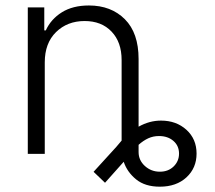

<svg xmlns="http://www.w3.org/2000/svg" viewBox="-20 -573 799 715"><path d="M146.7 -340.9V0H83.5V-545.5H144.9V-459.9H150.6Q169.7 -501.8 210.4 -527.2Q251.1 -552.6 311.1 -552.6Q393.8 -552.6 445 -501.4Q496.1 -450.3 496.1 -353.3V-101.2Q536.2 -123.9 579.5 -123.9Q636.4 -123.9 674.2 -89.7Q712 -55.4 712 -1.1Q712 52.6 674.4 87.4Q636.7 122.2 575.3 122.2Q520.2 122.2 486.9 95Q453.5 67.8 440.7 29.5L371.1 107.6L328.5 66.8L413 -25.9Q422.9 -38.4 432.9 -49.4V-349.4Q432.9 -416.2 395.4 -455.4Q358 -494.7 295.1 -494.7Q230.8 -494.7 188.7 -453.5Q146.7 -412.3 146.7 -340.9ZM496.1 -33.7V-6.7Q496.1 23.8 519.5 45.1Q543 66.4 575.3 66.4Q606.5 66.4 626.6 46.9Q646.7 27.3 646.7 -1.1Q646.7 -30.2 625.7 -48.3Q604.8 -66.4 572.1 -66.4Q550.4 -66.4 532 -57.9Q513.5 -49.4 496.1 -33.7Z"/></svg>

Font: Inter Zeller Light
Style: Regular
Weight: 300
Designer: Rasmus Andersson; Joe Bland
Foundry: zeller
Version: Version 3.015;git-dec3a8cb1